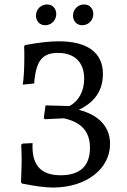

<svg xmlns="http://www.w3.org/2000/svg" viewBox="-20 -828 568 860"><path d="M182 -715C211 -715 232 -738 232 -765C232 -787 218 -808 191 -808C162 -808 141 -785 141 -758C141 -737 155 -715 182 -715ZM348 -715C377 -715 398 -738 398 -765C398 -787 384 -808 357 -808C328 -808 307 -785 307 -758C307 -737 321 -715 348 -715ZM218 12C365 12 473 -71 473 -183C473 -259 424 -313 333 -336C406 -371 441 -424 441 -497C441 -592 372 -643 243 -643C201 -643 151 -637 92 -626L88 -620C89 -604 89 -588 89 -573C89 -526 87 -481 82 -449L133 -454C141 -556 169 -591 240 -591C314 -591 357 -549 357 -476C357 -420 333 -375 291 -353L184 -356L176 -299L181 -294L266 -298C345 -281 383 -238 383 -166C383 -85 339 -43 252 -43C162 -43 121 -89 126 -187L82 -185L75 -180C76 -155 77 -135 77 -113C77 -88 76 -58 74 -12L78 -6C138 6 183 12 218 12Z"/></svg>

Font: Alegreya SC
Style: Regular
Weight: 400
Designer: Juan Pablo del Peral
Foundry: Huerta Tipografica
Version: Version 2.007;PS 002.007;hotconv 1.0.88;makeotf.lib2.5.64775